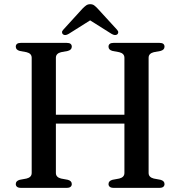

<svg xmlns="http://www.w3.org/2000/svg" viewBox="-20 -907 871 927"><path d="M181.7 -353.2H620.8V-310.2H181.7ZM249.8 -72Q249.8 -61.3 256.3 -54.6Q262.8 -47.9 274.7 -45L307.5 -38.9Q326.6 -33.7 326.6 -18.4Q326.6 -10.1 320.8 -5.1Q314.9 0 301.9 0H80.9Q68.2 0 62.2 -5.1Q56.2 -10.1 56.2 -18.4Q56.2 -33.7 75.3 -38.9L108.1 -45Q120.2 -47.9 126.6 -54.6Q133 -61.3 133 -72V-628Q133 -638.7 126.6 -645.4Q120.2 -652.1 108.1 -655L75.3 -661.1Q56.2 -666.3 56.2 -681.6Q56.2 -690.4 62.2 -695.2Q68.2 -700 80.9 -700H301.9Q314.9 -700 320.8 -695.2Q326.6 -690.4 326.6 -681.6Q326.6 -666.3 307.5 -661.1L274.7 -655Q262.8 -652.1 256.3 -645.4Q249.8 -638.7 249.8 -628ZM697.5 -72Q697.5 -61.3 704 -54.6Q710.5 -47.9 722.4 -45L755.2 -38.9Q774.3 -33.7 774.3 -18.4Q774.3 -10.1 768.5 -5.1Q762.6 0 749.6 0H528.6Q515.9 0 509.9 -5.1Q503.9 -10.1 503.9 -18.4Q503.9 -33.7 523 -38.9L555.8 -45Q567.9 -47.9 574.3 -54.6Q580.7 -61.3 580.7 -72V-628Q580.7 -638.7 574.3 -645.4Q567.9 -652.1 555.8 -655L523 -661.1Q503.9 -666.3 503.9 -681.6Q503.9 -690.4 509.9 -695.2Q515.9 -700 528.6 -700H749.6Q762.6 -700 768.5 -695.2Q774.3 -690.4 774.3 -681.6Q774.3 -666.3 755.2 -661.1L722.4 -655Q710.5 -652.1 704 -645.4Q697.5 -638.7 697.5 -628ZM435.1 -821.2H395.2L518.5 -743.6Q536.1 -733.3 546.2 -741.1Q550.5 -744.4 550.9 -750.7Q551.3 -757 544.5 -764.1L451.8 -865.3Q442.4 -875.3 434.8 -881Q427.1 -886.7 415.6 -886.7Q404.1 -886.7 396.1 -881Q388.1 -875.3 378.2 -865.3L286 -764.1Q278.9 -757 279.5 -750.7Q280 -744.4 284.3 -741.1Q294.4 -733.3 311.8 -743.6Z"/></svg>

Font: Fraunces
Style: Regular
Weight: 900
Version: Version 1.000;[b76b70a41]